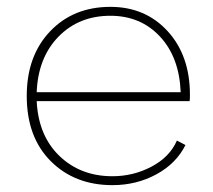

<svg xmlns="http://www.w3.org/2000/svg" viewBox="-20 -530 622 560"><path d="M308 10Q198 10 128 -60Q58 -130 58 -250Q58 -367 126 -438.5Q194 -510 302 -510Q404 -510 469 -439Q534 -368 534 -253Q534 -239 533 -235H87Q92 -134 153.5 -75Q215 -16 308 -16Q369 -16 422 -44Q475 -72 496 -120L521 -107Q494 -53 436 -21.5Q378 10 308 10ZM87 -261H507Q503 -363 446.5 -423.5Q390 -484 302 -484Q210 -484 150.5 -423Q91 -362 87 -261Z"/></svg>

Font: Human Sans ExtraLight
Style: Regular
Weight: 200
Designer: Tim Radville
Foundry: Continuum
Version: Version 1.000;FEAKit 1.0